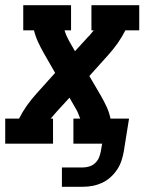

<svg xmlns="http://www.w3.org/2000/svg" viewBox="-39 -550 559 735"><path d="M198 165V91H279Q291 91 303.5 87Q316 83 325.5 74Q335 65 340 53Q345 41 347 29L352 0H242V-96H268Q264 -106 260 -116.5Q256 -127 250 -136L227 -176L183 -128Q181 -126 179 -123.5Q177 -121 175 -119Q175 -119 175 -119Q175 -119 175 -119Q170 -113 165 -107.5Q160 -102 155 -96H164V0H-19V-96H34Q47 -122 64 -146Q81 -170 101 -192L172 -271L129 -346Q117 -367 107 -388.5Q97 -410 91 -434H50V-530H233V-434H208Q211 -424 215.5 -413.5Q220 -403 225 -394L248 -354L292 -402Q294 -404 296 -406.5Q298 -409 300 -411Q300 -411 300 -411Q300 -411 300 -411H301Q306 -417 310.5 -422.5Q315 -428 320 -434H311V-530H494V-434H441Q428 -408 411 -384Q394 -360 374 -338L303 -259L347 -184Q359 -163 369 -141.5Q379 -120 384 -96H455L435 29Q432 47 426 65Q420 83 409.5 99Q399 115 384 128.5Q369 142 351.5 150Q334 158 315.5 161.5Q297 165 279 165Z"/></svg>

Font: Iosevka Curly Slab Oblique
Style: Bold
Weight: 700
Italic angle: -9°
Monospace: yes
Designer: Belleve Invis
Foundry: Belleve Invis
Version: Version 11.1.0; ttfautohint (v1.8.3)